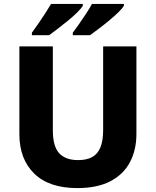

<svg xmlns="http://www.w3.org/2000/svg" viewBox="-20 -951 796 981"><path d="M677 -267Q677 -185 644 -122.5Q611 -60 544 -25Q477 10 375 10Q231 10 155 -64Q79 -138 79 -266V-714H250V-285Q250 -203 282.5 -168Q315 -133 379 -133Q424 -133 452 -149Q480 -165 493.5 -199Q507 -233 507 -286V-714H677ZM613 -921Q605 -908 584.5 -888Q564 -868 537.5 -846Q511 -824 485 -804.5Q459 -785 440 -771H352V-784Q366 -803 384.5 -829Q403 -855 420.5 -882Q438 -909 450 -931H613ZM403 -921Q395 -908 375 -888Q355 -868 328 -846Q301 -824 275.5 -804.5Q250 -785 231 -771H143V-784Q157 -803 175 -829Q193 -855 210.5 -882Q228 -909 241 -931H403Z"/></svg>

Font: Noto Sans Devanagari ExtraBold
Style: Regular
Weight: 800
Version: Version 2.003